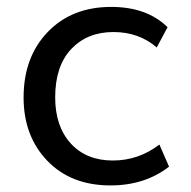

<svg xmlns="http://www.w3.org/2000/svg" viewBox="-20 -534 560 564"><path d="M304.7 10.7Q188.5 10.7 118.9 -61.8Q49.3 -134.3 49.3 -247.6Q49.3 -366.2 120.1 -439.9Q190.9 -513.7 306.6 -513.7Q411.6 -513.7 472.2 -454.1L440.4 -394.5Q388.2 -439.9 313 -439.9Q236.3 -439.9 189.2 -389.9Q142.1 -339.8 142.1 -248Q142.1 -163.1 187.7 -112.8Q233.4 -62.5 311.5 -62.5Q387.2 -62.5 448.2 -109.4L476.6 -44.4Q405.3 10.7 304.7 10.7Z"/></svg>

Font: Muli
Style: Regular
Weight: 400
Designer: Vernon Adams
Foundry: newtypography
Version: Version 2; ttfautohint (v1.00rc1.6-4cba) -l 8 -r 50 -G 200 -